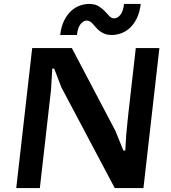

<svg xmlns="http://www.w3.org/2000/svg" viewBox="-20 -961 874 981"><path d="M63 0 144.5 -715.3H347.2L569.8 -292L610.4 -191.9H620.1L625 -272.9Q627.4 -300.8 630.4 -328.6Q633.3 -356.4 636.2 -384.3L673.8 -715.3H794.4L712.9 0H566.4L293.9 -514.2L256.8 -610.4H247.1L240.7 -502.4Q226.6 -376 212.2 -251.2Q197.8 -126.5 183.6 0ZM551.3 -782.2Q530.8 -782.2 516.4 -787.6Q502 -793 491 -801.3Q480 -809.6 471.7 -819.1Q463.4 -828.6 456.1 -836.9Q448.7 -845.2 440.9 -850.6Q433.1 -856 423.3 -856Q406.7 -856 392.1 -838.4Q377.4 -820.8 373 -782.2H287.6Q292.5 -826.2 307.9 -856.4Q323.2 -886.7 344 -905.5Q364.7 -924.3 388.7 -932.6Q412.6 -940.9 435.1 -940.9Q464.8 -940.9 483.6 -929.4Q502.4 -918 515.4 -904.1Q528.3 -890.1 538.8 -878.7Q549.3 -867.2 563 -867.2Q580.6 -867.2 595 -885Q609.4 -902.8 613.8 -940.9H699.2Q693.8 -897 678.7 -866.7Q663.6 -836.4 642.8 -817.6Q622.1 -798.8 597.9 -790.5Q573.7 -782.2 551.3 -782.2Z"/></svg>

Font: Proza Libre
Style: SemiBold Italic
Weight: 600
Designer: Jasper de Waard
Foundry: Jasper de Waard
Version: Version 1.000; ttfautohint (v1.4.1.8-43bc)